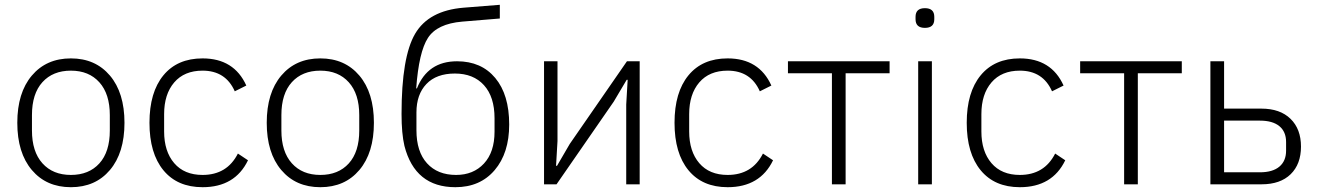

<svg xmlns="http://www.w3.org/2000/svg" viewBox="-20 -767 5480 799"><path d="M437.5 -59.5Q377 12 275 12Q173 12 112.5 -59.5Q52 -131 52 -256Q52 -381 112.5 -452.5Q173 -524 275 -524Q377 -524 437.5 -452.5Q498 -381 498 -256Q498 -131 437.5 -59.5ZM437 -224V-288Q437 -376 393.5 -424.5Q350 -473 275 -473Q200 -473 156.5 -425Q113 -377 113 -288V-224Q113 -136 156.5 -87.5Q200 -39 275 -39Q350 -39 393.5 -87Q437 -135 437 -224Z M823 12Q718 12 660 -58.5Q602 -129 602 -256Q602 -383 660 -453.5Q718 -524 823 -524Q954 -524 1005 -411L957 -387Q919 -473 823 -473Q747 -473 705 -424Q663 -375 663 -292V-220Q663 -137 705 -88Q747 -39 823 -39Q925 -39 970 -128L1012 -100Q958 12 823 12Z M1475.5 -59.5Q1415 12 1313 12Q1211 12 1150.5 -59.5Q1090 -131 1090 -256Q1090 -381 1150.5 -452.5Q1211 -524 1313 -524Q1415 -524 1475.5 -452.5Q1536 -381 1536 -256Q1536 -131 1475.5 -59.5ZM1475 -224V-288Q1475 -376 1431.5 -424.5Q1388 -473 1313 -473Q1238 -473 1194.5 -425Q1151 -377 1151 -288V-224Q1151 -136 1194.5 -87.5Q1238 -39 1313 -39Q1388 -39 1431.5 -87Q1475 -135 1475 -224Z M1875 12Q1707 12 1663 -160Q1651 -211 1651 -293Q1651 -530 1707.5 -626.5Q1764 -723 1909 -735L2060 -747V-690L1903 -677Q1799 -668 1761 -609.5Q1723 -551 1712 -399H1715Q1760 -512 1882 -512Q1983 -512 2041 -442.5Q2099 -373 2099 -249Q2099 -130 2038.5 -59Q1978 12 1875 12ZM1878 -39Q1950 -39 1994 -86.5Q2038 -134 2038 -219V-275Q2038 -364 1994 -412.5Q1950 -461 1873 -461Q1796 -461 1754.5 -417.5Q1713 -374 1713 -299V-225Q1713 -136 1757 -87.5Q1801 -39 1878 -39Z M2244 0V-512H2300V-180L2294 -77H2298L2351 -168L2589 -512H2642V0H2586V-332L2592 -435H2588L2534 -344L2296 0Z M3008 12Q2903 12 2845 -58.5Q2787 -129 2787 -256Q2787 -383 2845 -453.5Q2903 -524 3008 -524Q3139 -524 3190 -411L3142 -387Q3104 -473 3008 -473Q2932 -473 2890 -424Q2848 -375 2848 -292V-220Q2848 -137 2890 -88Q2932 -39 3008 -39Q3110 -39 3155 -128L3197 -100Q3143 12 3008 12Z M3442 0V-462H3259V-512H3682V-462H3499V0Z M3790 -687V-697Q3790 -733 3829 -733Q3868 -733 3868 -697V-687Q3868 -651 3829 -651Q3790 -651 3790 -687ZM3801 0V-512H3858V0Z M4224 12Q4119 12 4061 -58.5Q4003 -129 4003 -256Q4003 -383 4061 -453.5Q4119 -524 4224 -524Q4355 -524 4406 -411L4358 -387Q4320 -473 4224 -473Q4148 -473 4106 -424Q4064 -375 4064 -292V-220Q4064 -137 4106 -88Q4148 -39 4224 -39Q4326 -39 4371 -128L4413 -100Q4359 12 4224 12Z M4658 0V-462H4475V-512H4898V-462H4715V0Z M5017 0V-512H5074V-315H5229Q5307 -315 5350.5 -272.5Q5394 -230 5394 -157Q5394 -84 5351 -42Q5308 0 5230 0ZM5074 -50H5223Q5276 -50 5304 -73.5Q5332 -97 5332 -140V-176Q5332 -219 5304 -242Q5276 -265 5223 -265H5074Z"/></svg>

Font: IBM Plex Sans Light
Style: Regular
Weight: 300
Designer: Mike Abbink, Paul van der Laan, Pieter van Rosmalen
Foundry: Bold Monday
Version: Version 3.0